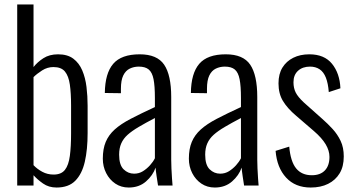

<svg xmlns="http://www.w3.org/2000/svg" viewBox="-20 -830 1585 859"><path d="M233 9Q198 9 172.5 -9Q147 -27 130 -46V0H57V-810H130V-530Q147 -552 174 -569.5Q201 -587 240 -587Q282 -587 308 -567.5Q334 -548 348 -515Q362 -482 367 -441Q372 -400 372 -357V-235Q372 -161 359.5 -106.5Q347 -52 317 -21.5Q287 9 233 9ZM220 -49Q254 -49 270.5 -70Q287 -91 292.5 -132.5Q298 -174 298 -233V-357Q298 -413 292.5 -451.5Q287 -490 270.5 -510Q254 -530 219 -530Q192 -530 168.5 -515Q145 -500 130 -485V-91Q146 -74 169 -61.5Q192 -49 220 -49Z M556 9Q522 9 496 -8.5Q470 -26 455 -55.5Q440 -85 440 -120Q440 -164 453 -195Q466 -226 493 -250.5Q520 -275 565 -298.5Q610 -322 673 -351V-392Q673 -445 667 -475.5Q661 -506 645.5 -519Q630 -532 601 -532Q579 -532 560.5 -523Q542 -514 531.5 -492.5Q521 -471 521 -433V-413L449 -414Q450 -502 486.5 -544.5Q523 -587 605 -587Q683 -587 714.5 -540.5Q746 -494 746 -396V-115Q746 -100 747 -76.5Q748 -53 749.5 -32Q751 -11 752 0H687Q684 -19 680.5 -42.5Q677 -66 676 -80Q664 -45 633 -18Q602 9 556 9ZM580 -53Q602 -53 619.5 -64Q637 -75 651 -90.5Q665 -106 673 -122V-302Q631 -280 600.5 -262Q570 -244 551 -227Q532 -210 522.5 -188.5Q513 -167 513 -138Q513 -92 533 -72.5Q553 -53 580 -53Z M941 9Q907 9 881 -8.5Q855 -26 840 -55.5Q825 -85 825 -120Q825 -164 838 -195Q851 -226 878 -250.5Q905 -275 950 -298.5Q995 -322 1058 -351V-392Q1058 -445 1052 -475.5Q1046 -506 1030.5 -519Q1015 -532 986 -532Q964 -532 945.5 -523Q927 -514 916.5 -492.5Q906 -471 906 -433V-413L834 -414Q835 -502 871.5 -544.5Q908 -587 990 -587Q1068 -587 1099.5 -540.5Q1131 -494 1131 -396V-115Q1131 -100 1132 -76.5Q1133 -53 1134.5 -32Q1136 -11 1137 0H1072Q1069 -19 1065.5 -42.5Q1062 -66 1061 -80Q1049 -45 1018 -18Q987 9 941 9ZM965 -53Q987 -53 1004.5 -64Q1022 -75 1036 -90.5Q1050 -106 1058 -122V-302Q1016 -280 985.5 -262Q955 -244 936 -227Q917 -210 907.5 -188.5Q898 -167 898 -138Q898 -92 918 -72.5Q938 -53 965 -53Z M1370 9Q1301 9 1260 -35.5Q1219 -80 1213 -155L1274 -174Q1280 -107 1305 -76.5Q1330 -46 1375 -46Q1413 -46 1433.5 -67.5Q1454 -89 1454 -128Q1454 -156 1437 -184.5Q1420 -213 1384 -244L1305 -312Q1266 -345 1246 -378Q1226 -411 1226 -457Q1226 -499 1243.5 -527.5Q1261 -556 1292 -571.5Q1323 -587 1364 -587Q1431 -587 1465.5 -544.5Q1500 -502 1503 -435L1451 -418Q1448 -457 1438 -482.5Q1428 -508 1410 -520Q1392 -532 1367 -532Q1334 -532 1313.5 -513.5Q1293 -495 1293 -462Q1293 -436 1303 -416Q1313 -396 1340 -371L1422 -298Q1446 -277 1468 -253Q1490 -229 1504 -199.5Q1518 -170 1518 -130Q1518 -85 1499.5 -54.5Q1481 -24 1448 -7.5Q1415 9 1370 9Z"/></svg>

Font: Oswald Light
Style: Regular
Weight: 300
Designer: Vernon Adams
Foundry: Vernon Adams
Version: Version 4.103;gftools[0.9.33.dev8+g029e19f]